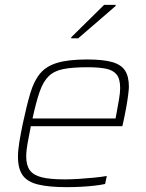

<svg xmlns="http://www.w3.org/2000/svg" viewBox="-20 -763 602 791"><path d="M255 8Q181 8 136.5 -3Q92 -14 73 -41.5Q54 -69 54 -117Q54 -143 59.5 -177Q65 -211 74 -254Q90 -329 105 -379.5Q120 -430 145.5 -460.5Q171 -491 217 -504.5Q263 -518 339 -518Q404 -518 441.5 -507.5Q479 -497 495 -472.5Q511 -448 511 -405Q511 -396 508 -372Q505 -348 499.5 -317.5Q494 -287 487 -256L484 -243H107Q99 -203 93.5 -172Q88 -141 88 -118Q88 -82 103 -61.5Q118 -41 152.5 -32.5Q187 -24 246 -24Q273 -24 304.5 -26Q336 -28 366.5 -31Q397 -34 420 -38L413 -5Q395 -1 368.5 2Q342 5 312.5 6.5Q283 8 255 8ZM114 -275H456L460 -296Q466 -329 470.5 -355Q475 -381 475 -400Q475 -438 460.5 -456Q446 -474 416.5 -480Q387 -486 340 -486Q279 -486 241 -478.5Q203 -471 180.5 -449Q158 -427 143.5 -385.5Q129 -344 114 -275ZM273 -605 274 -610 409 -743H457L456 -738L302 -605Z"/></svg>

Font: Saira Thin Thin
Style: Italic
Weight: 250
Italic angle: -12°
Version: Version 1.101